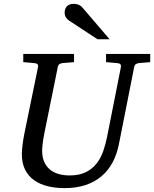

<svg xmlns="http://www.w3.org/2000/svg" viewBox="-20 -947 789 983"><path d="M690.9 -624Q682.1 -623 675.3 -618.4Q668.5 -613.8 667 -604L589.8 -213.9Q579.6 -159.7 557.1 -116.9Q534.7 -74.2 499.8 -44.7Q464.8 -15.1 417.7 0.5Q370.6 16.1 311 16.1Q264.6 16.1 224.9 6.6Q185.1 -2.9 155.3 -23.9Q125.5 -44.9 108.6 -78.1Q91.8 -111.3 91.8 -159.2Q91.8 -174.3 95 -201.7Q98.1 -229 105 -264.2L174.8 -604Q176.3 -612.3 172.4 -617.7Q168.5 -623 154.8 -624L99.1 -628.9V-670.9H358.9V-628.9L299.8 -624Q291 -623 284.2 -618.4Q277.3 -613.8 275.9 -604L207 -264.2Q201.2 -234.9 198.5 -211.7Q195.8 -188.5 195.8 -174.8Q195.8 -143.1 205.8 -119.6Q215.8 -96.2 234.1 -80.3Q252.4 -64.5 278.6 -56.6Q304.7 -48.8 336.9 -48.8Q385.7 -48.8 418.7 -65.2Q451.7 -81.5 473.6 -108.9Q495.6 -136.2 508.3 -172.6Q521 -209 528.8 -249L599.1 -604Q600.6 -612.3 596.7 -617.7Q592.8 -623 579.1 -624L522.9 -628.9V-670.9H749V-628.9ZM479 -746.1 334 -841.3Q323.7 -848.1 317.4 -858.2Q311 -868.2 311 -883.3Q311 -890.6 313.2 -898.4Q315.4 -906.2 320.6 -912.6Q325.7 -918.9 334.2 -923.1Q342.8 -927.2 356 -927.2Q366.7 -927.2 374.3 -925.3Q381.8 -923.3 387.7 -920.2Q393.6 -917 398.2 -912.4Q402.8 -907.7 407.2 -902.3L541 -746.1Z"/></svg>

Font: Charis SIL
Style: Italic
Weight: 400
Italic angle: -11°
Foundry: SIL International
Version: Version 4.112